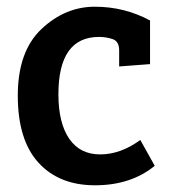

<svg xmlns="http://www.w3.org/2000/svg" viewBox="-20 -538 511 572"><path d="M398 -121 441 -44Q370 14 263 14Q156 14 94.5 -53.5Q33 -121 33 -253Q33 -385 103.5 -451.5Q174 -518 262.5 -518Q351 -518 427 -477V-347L335 -340V-388Q335 -415 315.5 -421.5Q296 -428 275 -428Q154 -428 154 -257Q154 -172 186 -125Q218 -78 278.5 -78Q339 -78 398 -121Z"/></svg>

Font: Bree Serif
Style: Regular
Weight: 400
Designer: Veronika Burian, Jos Scaglione
Foundry: TypeTogether
Version: Version 1.001